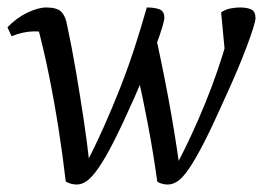

<svg xmlns="http://www.w3.org/2000/svg" viewBox="-25 -482 704 514"><path d="M180 12Q173 12 165.5 10Q158 8 151 4Q143 -66 131.5 -139Q120 -212 105.5 -283.5Q91 -355 73 -421L100 -392Q91 -398 67 -398Q38 -398 6 -385L-5 -409Q19 -434 48 -448Q77 -462 99 -462Q128 -462 139.5 -450Q151 -438 155 -413Q168 -352 178.5 -290Q189 -228 198.5 -165.5Q208 -103 215 -40L203 -39Q229 -89 252.5 -141.5Q276 -194 297 -247.5Q318 -301 335.5 -355Q353 -409 368 -462Q389 -462 402 -457Q415 -452 415 -434Q415 -428 409 -408Q403 -388 392 -358.5Q381 -329 366 -293.5Q351 -258 334 -219Q302 -147 279 -102Q256 -57 238.5 -32Q221 -7 207.5 2.5Q194 12 180 12ZM424 12Q417 12 409 10Q401 8 396 4Q386 -69 372 -143.5Q358 -218 341 -293L388 -403Q408 -314 425 -223Q442 -132 455 -40L447 -39Q468 -79 487.5 -121Q507 -163 524.5 -206Q542 -249 557 -292.5Q572 -336 584 -379L578 -332L567 -449Q579 -457 592.5 -459.5Q606 -462 617 -462Q637 -462 648 -456.5Q659 -451 659 -433Q659 -427 653 -407.5Q647 -388 636 -358.5Q625 -329 610 -293.5Q595 -258 577 -219Q545 -147 522 -102Q499 -57 482 -32Q465 -7 451.5 2.5Q438 12 424 12Z"/></svg>

Font: Petrona
Style: Italic
Weight: 400
Italic angle: -9°
Designer: Ringo R. Seeber
Foundry: Ringo R. Seeber
Version: Version 2.001; ttfautohint (v1.8.3)